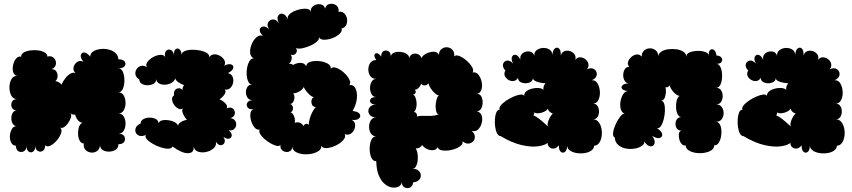

<svg xmlns="http://www.w3.org/2000/svg" viewBox="-20 -795 4512 1017"><path d="M607 -481Q632 -481 640.5 -469Q649 -457 640.5 -445Q632 -433 607 -433Q623 -433 631 -414Q639 -395 639 -369.5Q639 -344 631 -325Q623 -306 607 -306Q626 -306 635.5 -289Q645 -272 645 -250Q645 -228 635.5 -211Q626 -194 607 -194Q626 -194 635.5 -178Q645 -162 645 -140.5Q645 -119 635.5 -103Q626 -87 607 -87Q631 -87 638.5 -73Q646 -59 638.5 -45Q631 -31 607 -31Q608 -13 594 -3Q580 7 560.5 8Q541 9 526 1Q511 -7 510 -25Q507 -3 493 6Q479 15 462 13Q445 11 433 -1Q421 -13 424 -35Q410 -35 402 -50Q394 -65 393.5 -86Q393 -107 399 -124Q405 -141 418 -145Q404 -145 393 -158Q382 -171 378 -188Q362 -186 354 -196Q360 -187 355.5 -172.5Q351 -158 341 -143.5Q331 -129 319 -121.5Q307 -114 298 -120Q310 -110 304 -91Q298 -72 282.5 -53Q267 -34 249 -24.5Q231 -15 219 -25Q219 -3 206 4.5Q193 12 180 4.5Q167 -3 167 -25Q167 0 155.5 8Q144 16 132 8Q120 0 120 -25Q121 -2 107 6Q93 14 79 7Q65 0 64 -23Q47 -24 39 -40Q31 -56 32.5 -76.5Q34 -97 43.5 -112.5Q53 -128 70 -127Q55 -127 47.5 -139.5Q40 -152 40 -168.5Q40 -185 47.5 -197.5Q55 -210 70 -210Q50 -210 43 -225Q36 -240 43 -255Q50 -270 70 -270Q50 -270 40 -288.5Q30 -307 30 -331.5Q30 -356 40 -374.5Q50 -393 70 -393Q54 -397 49.5 -414Q45 -431 49.5 -451Q54 -471 65 -484.5Q76 -498 92 -495Q92 -509 106 -517Q120 -525 141 -528Q162 -531 182.5 -528Q203 -525 217 -517Q231 -509 231 -495Q247 -500 258.5 -493Q270 -486 274.5 -473Q279 -460 274 -447.5Q269 -435 253 -429Q270 -429 278 -417Q286 -405 285 -389.5Q284 -374 273 -365Q291 -364 306 -347Q314 -366 327.5 -382.5Q341 -399 356 -406.5Q371 -414 384 -406Q370 -415 369 -428.5Q368 -442 376 -454Q384 -466 396.5 -470.5Q409 -475 423 -467Q405 -488 408 -502.5Q411 -517 425.5 -517Q440 -517 458 -495Q458 -512 473 -522Q488 -532 510 -535Q532 -538 554 -533Q576 -528 591 -515Q606 -502 607 -481Z M894 -19Q889 -8 872 -7.5Q855 -7 833 -14Q811 -21 790.5 -32.5Q770 -44 758.5 -56.5Q747 -69 752 -80Q732 -71 718 -76Q704 -81 699 -93Q694 -105 699.5 -118.5Q705 -132 725 -141Q725 -156 739.5 -164Q754 -172 773 -172Q792 -172 806 -164Q820 -156 820 -141Q823 -153 837.5 -157Q852 -161 871 -158.5Q890 -156 905 -148Q920 -140 923 -129Q925 -141 939.5 -149.5Q954 -158 970 -160Q956 -176 948.5 -195Q941 -214 951 -222Q939 -213 926 -219Q913 -225 903 -238.5Q893 -252 891.5 -267Q890 -282 902 -290Q899 -308 907 -317.5Q915 -327 926.5 -327.5Q938 -328 947 -318Q945 -331 955 -344Q938 -350 924.5 -359.5Q911 -369 908 -380Q905 -366 890 -357Q875 -348 857 -346.5Q839 -345 824.5 -352Q810 -359 807 -376Q808 -360 794.5 -352Q781 -344 763 -343.5Q745 -343 731.5 -351Q718 -359 718 -374Q700 -385 697.5 -400Q695 -415 703 -428Q711 -441 726 -445.5Q741 -450 758 -439Q750 -452 761 -467Q772 -482 791 -492.5Q810 -503 828.5 -504.5Q847 -506 855 -493Q850 -516 860.5 -526Q871 -536 884.5 -530.5Q898 -525 902 -502Q900 -525 909.5 -533.5Q919 -542 929.5 -535Q940 -528 942 -505Q943 -518 958.5 -524.5Q974 -531 996 -531.5Q1018 -532 1040 -527.5Q1062 -523 1076 -514Q1090 -505 1089 -491Q1097 -506 1113.5 -507Q1130 -508 1145.5 -499Q1161 -490 1168.5 -476Q1176 -462 1168 -447Q1192 -459 1205.5 -453.5Q1219 -448 1215.5 -434Q1212 -420 1187 -408Q1205 -404 1211.5 -389.5Q1218 -375 1215 -358Q1212 -341 1200.5 -329.5Q1189 -318 1171 -321Q1179 -309 1169 -294.5Q1159 -280 1143 -269Q1161 -261 1174 -247.5Q1187 -234 1181 -221Q1202 -230 1214 -219.5Q1226 -209 1224 -193Q1222 -177 1201 -169Q1218 -167 1225.5 -155.5Q1233 -144 1231 -131.5Q1229 -119 1219 -110.5Q1209 -102 1191 -105Q1209 -90 1207.5 -77Q1206 -64 1193.5 -60.5Q1181 -57 1163 -71Q1175 -52 1169 -39Q1163 -26 1149 -26Q1135 -26 1123 -45Q1128 -25 1112.5 -10.5Q1097 4 1074 9.5Q1051 15 1031 9Q1011 3 1006 -17Q1008 16 975.5 16.5Q943 17 894 -19Z M1848 -207Q1877 -204 1885 -191.5Q1893 -179 1882 -168Q1871 -157 1843 -160Q1858 -153 1860.5 -137.5Q1863 -122 1856 -107.5Q1849 -93 1835.5 -85.5Q1822 -78 1806 -85Q1812 -73 1803 -59.5Q1794 -46 1777 -34.5Q1760 -23 1740 -16.5Q1720 -10 1704 -10.5Q1688 -11 1682 -23Q1683 -6 1668 4.5Q1653 15 1630.5 19.5Q1608 24 1585 21.5Q1562 19 1546 9.5Q1530 0 1529 -17Q1527 -1 1516 5.5Q1505 12 1492.5 9.5Q1480 7 1471.5 -2.5Q1463 -12 1466 -28Q1460 -19 1445 -22.5Q1430 -26 1412 -36.5Q1394 -47 1379 -60.5Q1364 -74 1357 -87.5Q1350 -101 1356 -109Q1341 -105 1329 -119Q1317 -133 1310.5 -154Q1304 -175 1306.5 -193.5Q1309 -212 1323 -217Q1301 -214 1292 -225.5Q1283 -237 1289.5 -250Q1296 -263 1318 -265Q1301 -264 1292 -276.5Q1283 -289 1282.5 -305Q1282 -321 1290 -334Q1298 -347 1316 -347Q1302 -348 1295 -363Q1288 -378 1286.5 -398.5Q1285 -419 1289.5 -439.5Q1294 -460 1303 -473.5Q1312 -487 1325 -486Q1307 -493 1305 -514.5Q1303 -536 1312.5 -559.5Q1322 -583 1338.5 -597.5Q1355 -612 1373 -605Q1354 -623 1356 -637.5Q1358 -652 1373 -654.5Q1388 -657 1406 -639Q1392 -660 1400 -675.5Q1408 -691 1425.5 -692Q1443 -693 1457 -672Q1445 -697 1453 -711Q1461 -725 1477 -722Q1493 -719 1505 -693Q1500 -709 1516 -722Q1532 -735 1556.5 -742.5Q1581 -750 1602 -748.5Q1623 -747 1627 -731Q1624 -747 1633.5 -757.5Q1643 -768 1657.5 -771.5Q1672 -775 1685 -770Q1698 -765 1702 -749Q1706 -766 1718.5 -771.5Q1731 -777 1745 -774Q1759 -771 1767.5 -760Q1776 -749 1773 -732Q1791 -736 1803 -724.5Q1815 -713 1818 -695.5Q1821 -678 1814 -663Q1807 -648 1789 -644Q1794 -630 1778.5 -615.5Q1763 -601 1739.5 -592.5Q1716 -584 1695.5 -584.5Q1675 -585 1669 -599Q1673 -588 1659.5 -575.5Q1646 -563 1623.5 -553Q1601 -543 1579.5 -539Q1558 -535 1547 -541Q1558 -526 1547.5 -512.5Q1537 -499 1519 -506Q1528 -497 1524.5 -480.5Q1521 -464 1510 -457Q1524 -458 1533 -451Q1551 -462 1572 -462Q1593 -462 1602 -444Q1603 -461 1623.5 -467.5Q1644 -474 1670 -471.5Q1696 -469 1715 -458.5Q1734 -448 1732 -431Q1742 -443 1762 -435.5Q1782 -428 1801.5 -410.5Q1821 -393 1830.5 -374Q1840 -355 1830 -344Q1851 -348 1862 -328.5Q1873 -309 1870.5 -276Q1868 -243 1848 -207ZM1653 -229Q1639 -228 1633.5 -239Q1628 -250 1630 -263Q1632 -276 1643 -280Q1630 -282 1613 -300Q1596 -318 1589 -334Q1582 -320 1564.5 -310Q1547 -300 1533 -301Q1540 -292 1539.5 -278Q1539 -264 1532 -253.5Q1525 -243 1511 -244Q1525 -245 1529.5 -233.5Q1534 -222 1530 -211Q1526 -200 1514 -200Q1524 -201 1531 -191.5Q1538 -182 1541 -168.5Q1544 -155 1541 -144Q1553 -150 1567.5 -145Q1582 -140 1587 -127Q1591 -136 1599.5 -138.5Q1608 -141 1616 -134Q1615 -146 1620 -164.5Q1625 -183 1634 -200.5Q1643 -218 1653 -229Z M1973 59Q1955 59 1946.5 39Q1938 19 1938 -7Q1938 -33 1946.5 -53Q1955 -73 1973 -73Q1954 -73 1944.5 -88Q1935 -103 1935 -123Q1935 -143 1944.5 -158Q1954 -173 1973 -173Q1952 -173 1941.5 -183.5Q1931 -194 1931 -207Q1931 -220 1941.5 -230.5Q1952 -241 1973 -241Q1951 -241 1943.5 -251Q1936 -261 1943.5 -271Q1951 -281 1973 -281Q1957 -281 1948.5 -295.5Q1940 -310 1940 -329Q1940 -348 1948.5 -362.5Q1957 -377 1973 -377Q1952 -377 1941.5 -392Q1931 -407 1931 -427Q1931 -447 1941.5 -462Q1952 -477 1973 -477Q1961 -494 1963.5 -504Q1966 -514 1976.5 -513Q1987 -512 1999 -495Q1999 -517 2011.5 -524Q2024 -531 2037 -524Q2050 -517 2050 -495Q2052 -510 2067 -516Q2082 -522 2101.5 -520Q2121 -518 2134.5 -509Q2148 -500 2147 -486Q2152 -504 2166.5 -509Q2181 -514 2195 -507.5Q2209 -501 2212 -487Q2219 -502 2238.5 -511.5Q2258 -521 2278 -521Q2298 -521 2304 -504Q2306 -526 2319.5 -536Q2333 -546 2349.5 -544.5Q2366 -543 2377 -530.5Q2388 -518 2386 -496Q2395 -506 2414 -498Q2433 -490 2452 -473.5Q2471 -457 2481 -439Q2491 -421 2483 -411Q2501 -415 2513.5 -400Q2526 -385 2531 -362.5Q2536 -340 2530.5 -321Q2525 -302 2507 -298Q2522 -298 2529.5 -284Q2537 -270 2536.5 -251.5Q2536 -233 2528.5 -219.5Q2521 -206 2506 -206Q2526 -200 2531.5 -182Q2537 -164 2531.5 -143Q2526 -122 2512 -109Q2498 -96 2478 -102Q2494 -88 2495 -72.5Q2496 -57 2486.5 -46.5Q2477 -36 2461.5 -34.5Q2446 -33 2430 -47Q2434 -32 2416 -19.5Q2398 -7 2372 -1Q2346 5 2324 2Q2302 -1 2298 -16Q2291 -1 2274.5 0.5Q2258 2 2241.5 -6Q2225 -14 2216 -27Q2211 -18 2202 -13Q2193 -8 2182 -9Q2192 7 2193 33Q2194 59 2186.5 79.5Q2179 100 2162 100Q2184 98 2196 108Q2208 118 2209 132Q2210 146 2200 157.5Q2190 169 2168 171Q2166 193 2150.5 199Q2135 205 2121 196.5Q2107 188 2109 166Q2108 183 2094.5 191.5Q2081 200 2061 198.5Q2041 197 2021 182Q2001 167 1987.5 137Q1974 107 1973 59ZM2304 -189Q2295 -190 2291 -203.5Q2287 -217 2287.5 -235Q2288 -253 2292.5 -268.5Q2297 -284 2305 -290Q2296 -290 2284 -300.5Q2272 -311 2262 -326Q2252 -341 2249 -354Q2242 -343 2230 -342.5Q2218 -342 2210 -352Q2208 -340 2197.5 -329.5Q2187 -319 2176 -320Q2185 -313 2181 -303Q2177 -293 2162 -295Q2173 -295 2179 -282.5Q2185 -270 2186.5 -252.5Q2188 -235 2183.5 -220Q2179 -205 2170 -201Q2180 -203 2185.5 -194Q2191 -185 2188 -177Q2198 -182 2216.5 -181.5Q2235 -181 2258 -181Q2281 -181 2304 -189Z M2632 -74Q2621 -74 2613.5 -87.5Q2606 -101 2603 -122Q2600 -143 2601.5 -164Q2603 -185 2609 -199.5Q2615 -214 2627 -214Q2622 -223 2632 -236Q2642 -249 2660.5 -261.5Q2679 -274 2699.5 -283Q2720 -292 2736 -294Q2752 -296 2757 -287Q2755 -300 2766.5 -310Q2778 -320 2796 -325Q2814 -330 2831.5 -329Q2849 -328 2859 -319Q2855 -335 2869 -354Q2844 -355 2823 -362.5Q2802 -370 2803 -383Q2803 -368 2791 -361Q2779 -354 2763.5 -354Q2748 -354 2736 -361Q2724 -368 2724 -383Q2715 -368 2701 -366Q2687 -364 2673.5 -371.5Q2660 -379 2654 -392.5Q2648 -406 2657 -421Q2640 -440 2644.5 -455.5Q2649 -471 2665 -474Q2681 -477 2698 -458Q2686 -481 2692 -494Q2698 -507 2711.5 -504.5Q2725 -502 2737 -478Q2733 -494 2741.5 -505.5Q2750 -517 2764.5 -521Q2779 -525 2792.5 -520Q2806 -515 2810 -499Q2809 -519 2823 -529.5Q2837 -540 2856 -541Q2875 -542 2890 -533Q2905 -524 2906 -504Q2908 -531 2920 -539Q2932 -547 2942 -537Q2952 -527 2950 -500Q2955 -518 2969 -523.5Q2983 -529 2998.5 -524.5Q3014 -520 3023 -507.5Q3032 -495 3027 -478Q3038 -492 3053 -491.5Q3068 -491 3080.5 -481.5Q3093 -472 3096.5 -457Q3100 -442 3089 -428Q3113 -439 3128 -428Q3143 -417 3141 -399Q3139 -381 3115 -370Q3135 -371 3145.5 -352.5Q3156 -334 3157.5 -310Q3159 -286 3150 -266.5Q3141 -247 3121 -246Q3137 -246 3145 -233.5Q3153 -221 3153 -204.5Q3153 -188 3145 -175.5Q3137 -163 3121 -163Q3139 -163 3150 -149.5Q3161 -136 3165.5 -115.5Q3170 -95 3167 -74Q3164 -53 3154 -38.5Q3144 -24 3127 -23Q3126 -7 3111.5 3Q3097 13 3076 16Q3055 19 3033.5 15.5Q3012 12 2998 1.5Q2984 -9 2984 -25Q2984 0 2973 9Q2962 18 2951 9.5Q2940 1 2940 -25Q2927 -9 2913 -8Q2899 -7 2889.5 -16Q2880 -25 2881 -38Q2865 -25 2829.5 -20Q2794 -15 2743 -26.5Q2692 -38 2632 -74ZM2888 -123Q2879 -128 2881 -141Q2883 -154 2890.5 -169Q2898 -184 2908 -194Q2899 -196 2891.5 -203Q2884 -210 2882 -219Q2875 -209 2861 -202.5Q2847 -196 2832.5 -195Q2818 -194 2809 -200Q2812 -191 2805 -184Q2819 -179 2835.5 -166Q2852 -153 2866 -140Q2880 -127 2888 -123Z M3236 -67Q3225 -72 3227.5 -92Q3230 -112 3240.5 -135.5Q3251 -159 3264.5 -176.5Q3278 -194 3289 -193Q3274 -198 3268.5 -216Q3263 -234 3266.5 -256.5Q3270 -279 3280.5 -295.5Q3291 -312 3306 -313Q3282 -315 3275 -324.5Q3268 -334 3277.5 -343.5Q3287 -353 3313 -353Q3297 -353 3289 -366.5Q3281 -380 3281 -397Q3281 -414 3289 -427.5Q3297 -441 3313 -441Q3302 -454 3307 -468.5Q3312 -483 3325 -494Q3338 -505 3353 -506.5Q3368 -508 3379 -495Q3379 -517 3392.5 -528Q3406 -539 3423 -539Q3440 -539 3453.5 -528Q3467 -517 3467 -495Q3467 -511 3482 -521Q3497 -531 3519 -534Q3541 -537 3563 -534Q3585 -531 3600 -521Q3615 -511 3615 -495Q3615 -510 3633 -517.5Q3651 -525 3675 -525.5Q3699 -526 3717 -519Q3735 -512 3735 -498Q3732 -521 3741 -529.5Q3750 -538 3761 -531Q3772 -524 3775 -501Q3796 -500 3802.5 -488.5Q3809 -477 3801.5 -466.5Q3794 -456 3773 -457Q3789 -457 3797 -438Q3805 -419 3805 -393.5Q3805 -368 3797 -349Q3789 -330 3773 -330Q3791 -330 3799.5 -316.5Q3808 -303 3808 -286Q3808 -269 3799.5 -255.5Q3791 -242 3773 -242Q3793 -242 3803 -228Q3813 -214 3813 -196Q3813 -178 3803 -164Q3793 -150 3773 -150Q3789 -149 3796 -129.5Q3803 -110 3801 -85Q3799 -60 3789 -42Q3779 -24 3763 -25Q3763 -9 3748 1Q3733 11 3710 14.5Q3687 18 3664.5 14.5Q3642 11 3627 1Q3612 -9 3612 -25Q3600 -22 3591 -32Q3582 -42 3578 -57.5Q3574 -73 3576 -86.5Q3578 -100 3590 -103Q3574 -103 3566 -113.5Q3558 -124 3558 -138.5Q3558 -153 3566 -164Q3574 -175 3590 -175Q3577 -175 3569.5 -189.5Q3562 -204 3561 -224.5Q3560 -245 3564.5 -263Q3569 -281 3580 -287Q3566 -288 3549 -306Q3532 -324 3527 -343Q3519 -330 3505 -333Q3510 -311 3504 -286.5Q3498 -262 3482 -262Q3494 -260 3498.5 -244.5Q3503 -229 3502 -206.5Q3501 -184 3495.5 -162.5Q3490 -141 3481 -127.5Q3472 -114 3460 -116Q3485 -100 3487.5 -85Q3490 -70 3475.5 -64.5Q3461 -59 3435 -75Q3452 -50 3447 -34.5Q3442 -19 3425.5 -20Q3409 -21 3393 -45Q3394 -32 3379.5 -22Q3365 -12 3342.5 -8Q3320 -4 3296.5 -8Q3273 -12 3255.5 -26.5Q3238 -41 3236 -67Z M3918 -74Q3907 -74 3899.5 -87.5Q3892 -101 3889 -122Q3886 -143 3887.5 -164Q3889 -185 3895 -199.5Q3901 -214 3913 -214Q3908 -223 3918 -236Q3928 -249 3946.5 -261.5Q3965 -274 3985.5 -283Q4006 -292 4022 -294Q4038 -296 4043 -287Q4041 -300 4052.5 -310Q4064 -320 4082 -325Q4100 -330 4117.5 -329Q4135 -328 4145 -319Q4141 -335 4155 -354Q4130 -355 4109 -362.5Q4088 -370 4089 -383Q4089 -368 4077 -361Q4065 -354 4049.5 -354Q4034 -354 4022 -361Q4010 -368 4010 -383Q4001 -368 3987 -366Q3973 -364 3959.5 -371.5Q3946 -379 3940 -392.5Q3934 -406 3943 -421Q3926 -440 3930.5 -455.5Q3935 -471 3951 -474Q3967 -477 3984 -458Q3972 -481 3978 -494Q3984 -507 3997.5 -504.5Q4011 -502 4023 -478Q4019 -494 4027.5 -505.5Q4036 -517 4050.5 -521Q4065 -525 4078.5 -520Q4092 -515 4096 -499Q4095 -519 4109 -529.5Q4123 -540 4142 -541Q4161 -542 4176 -533Q4191 -524 4192 -504Q4194 -531 4206 -539Q4218 -547 4228 -537Q4238 -527 4236 -500Q4241 -518 4255 -523.5Q4269 -529 4284.5 -524.5Q4300 -520 4309 -507.5Q4318 -495 4313 -478Q4324 -492 4339 -491.5Q4354 -491 4366.5 -481.5Q4379 -472 4382.5 -457Q4386 -442 4375 -428Q4399 -439 4414 -428Q4429 -417 4427 -399Q4425 -381 4401 -370Q4421 -371 4431.5 -352.5Q4442 -334 4443.5 -310Q4445 -286 4436 -266.5Q4427 -247 4407 -246Q4423 -246 4431 -233.5Q4439 -221 4439 -204.5Q4439 -188 4431 -175.5Q4423 -163 4407 -163Q4425 -163 4436 -149.5Q4447 -136 4451.5 -115.5Q4456 -95 4453 -74Q4450 -53 4440 -38.5Q4430 -24 4413 -23Q4412 -7 4397.5 3Q4383 13 4362 16Q4341 19 4319.5 15.5Q4298 12 4284 1.5Q4270 -9 4270 -25Q4270 0 4259 9Q4248 18 4237 9.5Q4226 1 4226 -25Q4213 -9 4199 -8Q4185 -7 4175.5 -16Q4166 -25 4167 -38Q4151 -25 4115.5 -20Q4080 -15 4029 -26.5Q3978 -38 3918 -74ZM4174 -123Q4165 -128 4167 -141Q4169 -154 4176.5 -169Q4184 -184 4194 -194Q4185 -196 4177.5 -203Q4170 -210 4168 -219Q4161 -209 4147 -202.5Q4133 -196 4118.5 -195Q4104 -194 4095 -200Q4098 -191 4091 -184Q4105 -179 4121.5 -166Q4138 -153 4152 -140Q4166 -127 4174 -123Z"/></svg>

Font: Rubik Bubbles
Style: Regular
Weight: 400
Designer: Hubert and Fischer, NaN
Foundry: Hubert and Fischer, NaN
Version: Version 2.200